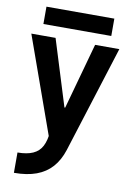

<svg xmlns="http://www.w3.org/2000/svg" viewBox="-97 -734 694 1014"><g transform="rotate(10 250.0 -227.0)"><path d="M51 111Q101 111 133.5 96.5Q166 82 182 51Q198 20 202 -31L209 26L14 -520H144L254 -166H258L356 -520H486L305 53Q287 109 254 146Q221 183 171 201.5Q121 220 51 220ZM68 -581V-674H432V-581Z"/></g></svg>

Font: M PLUS Code Latin SemiBold
Style: Regular
Weight: 600
Designer: Coji Morishita
Foundry: UNDERFOREST DESIGN
Version: Version 1.002; ttfautohint (v1.8.3)